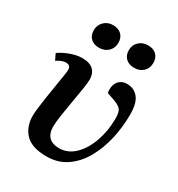

<svg xmlns="http://www.w3.org/2000/svg" viewBox="-182 -874 932 1005"><g transform="rotate(30 284.0 -371.0)"><path d="M249 14Q159 14 119.5 -27.5Q80 -69 80 -136Q80 -153 84 -185.5Q88 -218 94 -256.5Q100 -295 106 -332Q112 -369 116.5 -397Q121 -425 121 -435Q121 -463 93 -463Q68 -463 38 -442L20 -479Q48 -499 85.5 -512.5Q123 -526 155 -526Q200 -526 222 -505Q244 -484 244 -448Q244 -428 237.5 -387.5Q231 -347 222.5 -299Q214 -251 207.5 -207.5Q201 -164 201 -138Q201 -99 222 -77.5Q243 -56 285 -56Q338 -57 378 -96.5Q418 -136 440.5 -200.5Q463 -265 463 -339Q463 -380 449 -394.5Q435 -409 402 -420L361 -434Q354 -472 371.5 -499Q389 -526 427 -526Q467 -526 493 -495.5Q519 -465 519 -395Q519 -319 502.5 -246.5Q486 -174 452.5 -115Q419 -56 368 -21Q317 14 249 14ZM344 -684Q344 -715 365.5 -735.5Q387 -756 420 -756Q452 -756 470.5 -738Q489 -720 489 -689Q489 -657 468 -637Q447 -617 414 -617Q382 -617 363 -635Q344 -653 344 -684ZM133 -683Q133 -714 154.5 -735Q176 -756 208 -756Q240 -756 259 -738Q278 -720 278 -689Q278 -657 256.5 -636.5Q235 -616 202 -616Q170 -616 151.5 -634Q133 -652 133 -683Z"/></g></svg>

Font: Literata 36pt SemiBold
Style: Italic
Weight: 600
Italic angle: -2°
Designer: Latin by Veronika Burian and Jose Scaglione. Greek by Irene Vlachou. Cyrillic by Vera Evstafieva
Foundry: TypeTogether
Version: Version 3.002